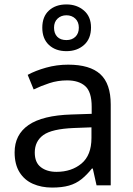

<svg xmlns="http://www.w3.org/2000/svg" viewBox="-20 -837 601 867"><path d="M288 -545Q386 -545 433 -502Q480 -459 480 -365V0H416L399 -76H395Q372 -47 347.5 -27.5Q323 -8 291.5 1Q260 10 215 10Q167 10 128.5 -7Q90 -24 68 -59.5Q46 -95 46 -149Q46 -229 109 -272.5Q172 -316 303 -320L394 -323V-355Q394 -422 365 -448Q336 -474 283 -474Q241 -474 203 -461.5Q165 -449 132 -433L105 -499Q140 -518 188 -531.5Q236 -545 288 -545ZM314 -259Q214 -255 175.5 -227Q137 -199 137 -148Q137 -103 164.5 -82Q192 -61 235 -61Q303 -61 348 -98.5Q393 -136 393 -214V-262ZM280 -606Q231 -606 201 -634Q171 -662 171 -712Q171 -762 201 -789.5Q231 -817 280 -817Q327 -817 359 -789.5Q391 -762 391 -713Q391 -662 359.5 -634Q328 -606 280 -606ZM280 -656Q305 -656 320.5 -671Q336 -686 336 -712Q336 -738 320 -753Q304 -768 280 -768Q256 -768 240 -753Q224 -738 224 -712Q224 -686 238.5 -671Q253 -656 280 -656Z"/></svg>

Font: Noto Sans Ambassadori
Style: Regular
Weight: 400
Designer: Monotype Design Team
Foundry: Monotype Imaging Inc.
Version: Version 2.013